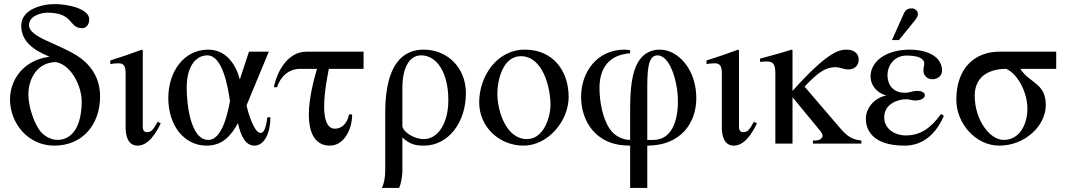

<svg xmlns="http://www.w3.org/2000/svg" viewBox="-20 -703 5221 940"><path d="M221 -425C98 -409 29 -316 29 -216C29 -102 115 10 246 10C384 10 470 -93 470 -231C470 -320 426 -388 353 -433C251 -495 122 -522 122 -580C122 -625 181 -641 212 -641C342 -641 316 -565 382 -565C408 -565 417 -591 417 -608C417 -660 313 -683 248 -683C181 -683 84 -655 84 -578C84 -505 136 -461 221 -426ZM380 -208C380 -89 337 -18 260 -18C231 -18 192 -37 171 -69C136 -123 119 -196 119 -241C119 -319 164 -399 255 -399C335 -382 380 -273 380 -208Z M752 -107C729 -66 721 -56 699 -56C684 -56 679 -69 679 -79V-456L675 -460C623 -441 572 -423 520 -407V-389C539 -393 553 -393 562 -393C584 -393 595 -381 595 -344V-78C595 -35 608 10 654 10C706 10 744 -51 767 -99Z M1289 -129C1282 -72 1270 -52 1256 -52C1226 -52 1197 -141 1187 -187L1296 -450H1199L1154 -314C1136 -386 1087 -460 1000 -460C878 -460 804 -350 804 -223C804 -87 883 10 991 10C1069 10 1110 -37 1145 -100C1159 -35 1184 10 1225 10C1275 10 1304 -53 1304 -129ZM1106 -208C1096 -155 1069 -18 1000 -18C911 -18 894 -199 894 -273C894 -387 945 -432 995 -432C1069 -432 1095 -282 1106 -208Z M1760 -366V-450H1480C1384 -450 1333 -343 1321 -276H1336C1354 -330 1395 -366 1450 -366H1532C1515 -309 1492 -219 1492 -142C1492 -67 1514 10 1595 10C1661 10 1704 -64 1704 -143H1689C1680 -98 1653 -73 1620 -73C1579 -73 1567 -123 1567 -182C1567 -254 1585 -339 1590 -366Z M1866 132C1866 166 1860 196 1850 217H1934C1941 203 1950 167 1950 131V-30C1986 3 2013 10 2055 10C2174 10 2261 -102 2261 -247C2261 -371 2171 -460 2054 -460C1955 -460 1866 -392 1866 -152ZM1950 -273C1950 -369 1983 -432 2042 -432C2116 -432 2175 -352 2175 -212C2175 -102 2126 -22 2054 -22C2007 -22 1950 -58 1950 -88Z M2764 -228C2764 -358 2686 -460 2550 -460C2412 -460 2326 -329 2326 -202C2326 -82 2424 10 2543 10C2664 10 2764 -112 2764 -228ZM2675 -191C2675 -125 2640 -22 2560 -22C2457 -22 2415 -161 2415 -244C2415 -313 2443 -428 2530 -428C2637 -428 2675 -276 2675 -191Z M3065 -18C3031 -18 2992 -35 2968 -68C2929 -122 2915 -209 2915 -273C2915 -381 2973 -436 3065 -442V-457C3057 -459 3046 -460 3038 -460C2903 -460 2825 -350 2825 -229C2825 -102 2904 3 3041 9L3065 10V217H3149V10C3310 10 3389 -98 3389 -222C3389 -365 3299 -460 3210 -460C3168 -460 3136 -442 3115 -415C3068 -355 3065 -248 3065 -153ZM3149 -18V-258C3149 -348 3149 -432 3199 -432C3260 -432 3299 -304 3299 -206C3299 -107 3266 -18 3179 -18Z M3671 -107C3648 -66 3640 -56 3618 -56C3603 -56 3598 -69 3598 -79V-456L3594 -460C3542 -441 3491 -423 3439 -407V-389C3458 -393 3472 -393 3481 -393C3503 -393 3514 -381 3514 -344V-78C3514 -35 3527 10 3573 10C3625 10 3663 -51 3686 -99Z M4197 0V-15C4152 -20 4128 -35 4092 -77L3919 -279C3986 -350 4023 -374 4070 -374C4091 -374 4111 -363 4134 -363C4155 -363 4184 -374 4184 -412C4184 -439 4163 -460 4125 -460C4085 -460 4029 -446 3860 -258V-458L3856 -460C3817 -448 3791 -440 3731 -424L3701 -416V-400C3714 -401 3723 -402 3733 -402C3767 -402 3776 -389 3776 -341V0H3860V-227L3991 -68C4001 -56 4007 -47 4007 -39C4007 -25 3993 -15 3969 -15H3960V0Z M4347 -507H4381L4447 -588C4463 -607 4474 -621 4474 -633C4474 -653 4457 -662 4444 -662C4423 -662 4413 -654 4406 -639ZM4587 -145C4538 -77 4488 -40 4414 -40C4362 -40 4309 -71 4309 -129C4309 -192 4372 -217 4416 -217C4437 -217 4443 -211 4460 -211C4492 -211 4508 -224 4508 -237C4508 -248 4496 -258 4470 -258C4445 -258 4439 -249 4409 -249C4353 -249 4325 -288 4325 -334C4325 -386 4361 -431 4418 -431C4474 -431 4505 -418 4505 -391C4505 -381 4501 -376 4501 -357C4501 -332 4521 -315 4545 -315C4567 -315 4592 -329 4592 -357C4592 -435 4503 -460 4436 -460C4310 -460 4242 -397 4242 -329C4242 -287 4271 -249 4319 -235C4264 -226 4219 -176 4219 -122C4219 -83 4236 10 4409 10C4484 10 4556 -31 4601 -136Z M5151 -366V-450H4872C4760 -450 4662 -377 4662 -215C4662 -97 4758 10 4872 10C5000 10 5100 -89 5100 -188C5100 -297 5022 -294 4975 -366ZM5010 -171C5010 -96 4973 -18 4894 -18C4824 -18 4752 -119 4752 -234C4752 -346 4848 -366 4906 -366C4962 -342 5010 -252 5010 -171Z"/></svg>

Font: STIXGeneral
Style: Regular
Weight: 400
Designer: MicroPress Inc., with final additions and corrections provided by Coen Hoffman, Elsevier (retired)
Version: Version 1.1.0